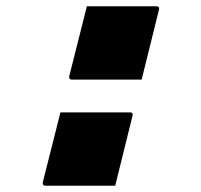

<svg xmlns="http://www.w3.org/2000/svg" viewBox="-20 -578 640 610"><path d="M430 -325H209Q198 -325 200 -336L256 -558H477Q488 -558 485 -547ZM346 12H125Q114 12 116 1L172 -221H393Q404 -221 401 -210Z"/></svg>

Font: Recursive Mn Lnr St Blk
Style: Italic
Weight: 900
Italic angle: -15°
Monospace: yes
Version: Version 1.079;hotconv 1.0.112;makeotfexe 2.5.65598; ttfautoh